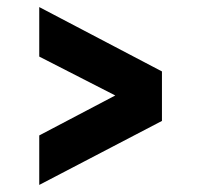

<svg xmlns="http://www.w3.org/2000/svg" viewBox="-20 -559 570 543"><path d="M91 -399V-539L438 -357V-217L91 -36V-176L306 -289Z"/></svg>

Font: Panefresco 999wt
Style: Regular
Weight: 900
Version: Version 1.001